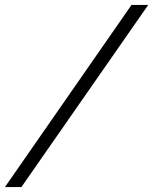

<svg xmlns="http://www.w3.org/2000/svg" viewBox="-22 -712 624 781"><path d="M-2 49 513 -692H581L65 49Z"/></svg>

Font: Praise
Style: Regular
Weight: 400
Designer: Robert E. Leuschke
Foundry: Robert E. Leuschke
Version: Version 1.100; ttfautohint (v1.8.3)